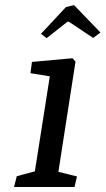

<svg xmlns="http://www.w3.org/2000/svg" viewBox="-20 -746 421 766"><path d="M119.1 -62.5 178.7 -441.4 101.6 -454.1 107.4 -499 269.5 -513.7 281.2 -500 212.9 -60.5 287.1 -42 277.3 0H36.1L46.9 -43ZM275.4 -725.6 380.9 -616.2 351.6 -594.7 254.9 -659.2H249L166 -593.8L143.6 -611.3L243.2 -717.8Z"/></svg>

Font: Neuton
Style: Italic
Weight: 400
Italic angle: -9°
Designer: Brian M Zick
Version: Version 1.32